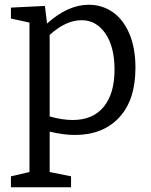

<svg xmlns="http://www.w3.org/2000/svg" viewBox="-20 -558 637 808"><path d="M550 -273Q550 -137 481.5 -63.5Q413 10 295 10Q248 10 189 -4V166L279 184V230H26V184L104 166V-463L26 -480V-526L169 -533L178 -459Q266 -538 353 -538Q410 -538 454.5 -507Q499 -476 524.5 -416Q550 -356 550 -273ZM462 -265Q462 -361 423.5 -417Q385 -473 323 -473Q257 -473 189 -411V-68Q242 -53 286 -53Q371 -53 416.5 -108.5Q462 -164 462 -265Z"/></svg>

Font: Bitter Pro
Style: Regular
Weight: 400
Designer: Sol Matas, and Bitter project Authors
Foundry: Sol Matas
Version: Version 1.010